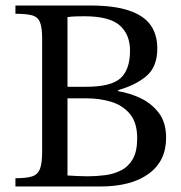

<svg xmlns="http://www.w3.org/2000/svg" viewBox="-20 -677 658 697"><path d="M344 0H36V-30Q77 -30 97.5 -37Q118 -44 125.5 -65Q133 -86 133 -127V-536Q133 -576 125.5 -595.5Q118 -615 97.5 -621Q77 -627 36 -627V-657H306Q395 -657 449 -638.5Q503 -620 527 -585.5Q551 -551 551 -501Q551 -434 511 -400.5Q471 -367 409 -350V-346Q452 -339 491.5 -320Q531 -301 557 -266.5Q583 -232 583 -177Q583 -92 519.5 -46Q456 0 344 0ZM297 -37Q329 -37 361 -41Q393 -45 419.5 -58.5Q446 -72 462 -99.5Q478 -127 478 -175Q478 -232 451.5 -263.5Q425 -295 383.5 -307.5Q342 -320 295 -320H225V-40Q243 -39 261 -38Q279 -37 297 -37ZM225 -615V-362H293Q384 -362 418 -393.5Q452 -425 452 -493Q452 -552 414.5 -585Q377 -618 285 -618Q271 -618 255.5 -617.5Q240 -617 225 -615Z"/></svg>

Font: STIX Two Text
Style: Regular
Weight: 400
Designer: Ross Mills, John Hudson & Paul Hanslow, Tiro Typeworks Ltd; with prior portions MicroPress Inc., and Coen Hoffman.
Foundry: Tiro Typeworks Ltd
Version: Version 2.13 b171